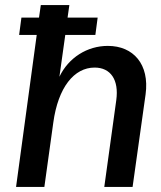

<svg xmlns="http://www.w3.org/2000/svg" viewBox="-20 -733 632 753"><path d="M43 0H154L189 -252C208 -391 271 -468 351 -468C414 -468 447 -420 436 -340L389 0H500L551 -363C567 -481 503 -553 403 -553C322 -553 249 -507 213 -432L236 -596H354L363 -664H245L252 -713H140L133 -664H64L55 -596H124Z"/></svg>

Font: Ronzino Medium
Style: Italic
Weight: 500
Italic angle: -7.99998°
Designer: Nunzio Mazzaferro
Foundry: Collletttivo
Version: Version 1.000;Glyphs 3.3 (3337)